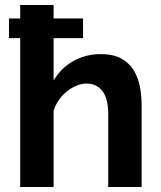

<svg xmlns="http://www.w3.org/2000/svg" viewBox="-20 -750 644 770"><path d="M16 -597V-676H313V-597ZM548 0H414V-294Q414 -355 390.5 -385Q367 -415 326 -415Q302 -415 275 -401Q248 -387 226.5 -362.5Q205 -338 195 -306V0H61V-730H195V-427Q224 -477 274 -505Q324 -533 383 -533Q434 -533 466 -515.5Q498 -498 516 -468.5Q534 -439 541 -402.5Q548 -366 548 -327Z"/></svg>

Font: YasnoRaleway
Style: Bold
Weight: 700
Designer: Matt McInerney, Pablo Impallari, Rodrigo Fuenzalida
Foundry: Matt McInerney, Pablo Impallari, Rodrigo Fuenzalida
Version: Version 4.026